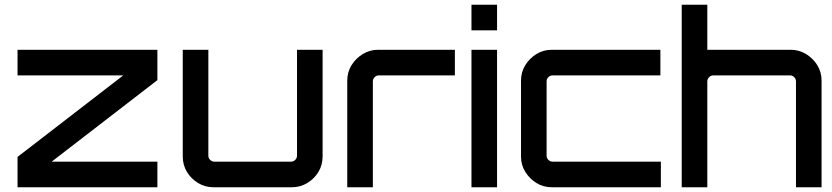

<svg xmlns="http://www.w3.org/2000/svg" viewBox="-20 -790 3510 810"><path d="M54 0V-128L500 -472H54V-580H644V-452L198 -108H644V0Z M881 0Q845 0 815.5 -18Q786 -36 768.5 -65Q751 -94 751 -130V-580H859V-133Q859 -123 866.5 -115.5Q874 -108 884 -108H1208Q1218 -108 1225.5 -115.5Q1233 -123 1233 -133V-580H1341V-130Q1341 -94 1323.5 -65Q1306 -36 1276.5 -18Q1247 0 1211 0H881Z M1445 0V-450Q1445 -486 1463 -515Q1481 -544 1510.5 -562Q1540 -580 1575 -580H1899V-472H1578Q1568 -472 1560.5 -464.5Q1553 -457 1553 -447V0Z M1969 0V-580H2077V0ZM1969 -662V-770H2077V-662Z M2308 0Q2272 0 2243 -18Q2214 -36 2196 -65Q2178 -94 2178 -130V-450Q2178 -486 2196 -515Q2214 -544 2243 -562Q2272 -580 2308 -580H2766V-472H2311Q2301 -472 2293.5 -464.5Q2286 -457 2286 -447V-133Q2286 -123 2293.5 -115.5Q2301 -108 2311 -108H2768V0H2308Z M2856 0V-770H2964V-580H3316Q3351 -580 3380.5 -562Q3410 -544 3428 -515Q3446 -486 3446 -450V0H3338V-447Q3338 -457 3330.5 -464.5Q3323 -472 3313 -472H2989Q2979 -472 2971.5 -464.5Q2964 -457 2964 -447V0Z"/></svg>

Font: Orbitron Medium
Style: Regular
Weight: 500
Designer: Matt McInerney
Foundry: The League of Moveable Type
Version: Version 2.001